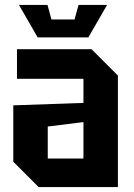

<svg xmlns="http://www.w3.org/2000/svg" viewBox="-20 -760 543 780"><path d="M34 -103V-332L319 -342V-440H49V-560H352L459 -453V0H137ZM174 -246V-116H319V-264ZM299 -740H415L339 -608H133L57 -740H173L189 -681H283Z"/></svg>

Font: Tektur SemiCondensed SemiBold
Style: Regular
Weight: 600
Width: 4
Designer: Adam Jagosz
Foundry: Adam Jagosz
Version: Version 1.005;gftools[0.9.30]